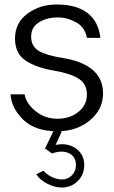

<svg xmlns="http://www.w3.org/2000/svg" viewBox="-20 -577 508 857"><path d="M236 9Q137 9 84 -42.5Q31 -94 27 -156H90Q96 -116 138 -81.5Q180 -47 236 -47Q292 -47 330 -77.5Q368 -108 368 -155Q368 -203 330 -226.5Q292 -250 220 -262Q142 -275 94.5 -306.5Q47 -338 47 -405Q47 -475 102.5 -516Q158 -557 233 -557Q321 -557 370.5 -519Q420 -481 428 -408H368Q359 -456 320.5 -477Q282 -498 245 -499Q194 -501 156.5 -479Q119 -457 119 -414Q119 -369 154.5 -349Q190 -329 256 -319Q440 -290 440 -160Q440 -89 381.5 -40Q323 9 236 9ZM256 9 228 70Q281 59 318.5 85.5Q356 112 356 160Q356 202 327 231Q298 260 256 260Q224 260 191 243Q158 226 142 201L174 185Q187 201 210.5 212.5Q234 224 256 224Q283 224 301 205.5Q319 187 319 160Q319 122 288 107Q257 92 212 108L181 86L218 9Z"/></svg>

Font: Oakes Grotesk Light
Style: Regular
Weight: 300
Designer: Samuel Oakes
Foundry: Samuel Oakes
Version: Version 1.000;PS 001.000;hotconv 1.0.88;makeotf.lib2.5.64775